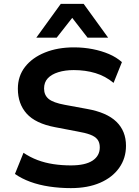

<svg xmlns="http://www.w3.org/2000/svg" viewBox="-20 -959 716 989"><path d="M345 10Q288 10 234.5 2Q181 -6 136 -22.5Q91 -39 57 -63L101 -172Q135 -149 173.5 -134.5Q212 -120 255.5 -113.5Q299 -107 345 -107Q419 -107 456.5 -131.5Q494 -156 494 -200Q494 -225 482 -240.5Q470 -256 444.5 -265.5Q419 -275 378 -282L263 -304Q163 -323 117.5 -373.5Q72 -424 72 -502Q72 -567 109 -614.5Q146 -662 211.5 -688.5Q277 -715 361 -715Q411 -715 457 -706Q503 -697 541.5 -680.5Q580 -664 608 -639L565 -532Q523 -567 471.5 -582.5Q420 -598 360 -598Q315 -598 280 -587Q245 -576 226 -555.5Q207 -535 207 -503Q207 -469 230.5 -449.5Q254 -430 314 -419L428 -398Q530 -380 579.5 -332Q629 -284 629 -208Q629 -144 594 -94.5Q559 -45 495.5 -17.5Q432 10 345 10ZM167 -765 293 -939H411L537 -765H431L352 -867L272 -765Z"/></svg>

Font: Nunito Sans 8pt
Style: Bold
Weight: 700
Version: Version 3.101;gftools[0.9.27]